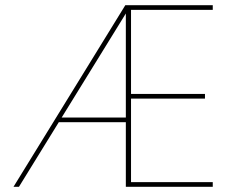

<svg xmlns="http://www.w3.org/2000/svg" viewBox="-20 -720 898 740"><path d="M32 0 463 -700H800V-682H485V-358H770V-340H485V-18H800V0H465V-668L53 0ZM195 -249 203 -267H473V-249Z"/></svg>

Font: DM Sans 20pt Thin
Style: Regular
Weight: 250
Version: Version 4.004;gftools[0.9.30]